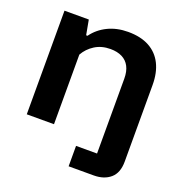

<svg xmlns="http://www.w3.org/2000/svg" viewBox="-128 -652 873 928"><g transform="rotate(20 308.0 -187.5)"><path d="M326 167V62H434V-323Q434 -360 421 -385Q408 -410 383 -422.5Q358 -435 323 -435Q277 -435 243 -413.5Q209 -392 190 -358V0H50V-533H175L189 -457H196Q225 -497 271 -519.5Q317 -542 375 -542Q440 -542 484 -518Q528 -494 550.5 -449Q573 -404 573 -341V53Q573 111 540.5 139Q508 167 455 167Z"/></g></svg>

Font: Hubot Sans SemiBold
Style: Regular
Weight: 600
Designer: Deni Anggara
Foundry: GitHub, Inc., Subsidiary of Microsoft Corporation
Version: Version 2.000